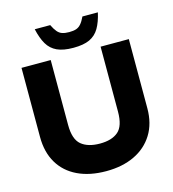

<svg xmlns="http://www.w3.org/2000/svg" viewBox="-129 -1003 1009 1119"><g transform="rotate(-15 375.5 -443.5)"><path d="M374.4 9.5Q274.5 9.5 202.1 -25.2Q129.6 -59.9 90.7 -125.4Q51.7 -190.9 51.7 -283V-700H227.9V-308.4Q227.9 -221.6 267.8 -188.5Q307.7 -155.3 379.9 -155.3Q452.1 -155.3 490.5 -188.5Q528.9 -221.6 528.9 -308.4V-700H699.2V-283Q699.2 -190.9 658.4 -125.4Q617.7 -59.9 544.8 -25.2Q471.9 9.5 374.4 9.5ZM374.9 -734.5Q314.5 -734.5 277 -751.7Q239.5 -769 218.2 -805.2Q197 -841.4 184.5 -897.4H277.8Q290.8 -870.4 303.6 -855.4Q316.3 -840.3 333.3 -834.8Q350.4 -829.3 374.9 -829.3Q400 -829.3 416.8 -834.8Q433.5 -840.3 446.5 -855.4Q459.5 -870.4 472.1 -897.4H565.3Q552.8 -841.4 531.6 -805.2Q510.3 -769 473.4 -751.7Q436.4 -734.5 374.9 -734.5Z"/></g></svg>

Font: REM Medium
Style: Regular
Weight: 500
Designer: Octavio Pardo
Foundry: Ashler Design
Version: Version 1.005;gftools[0.9.28]